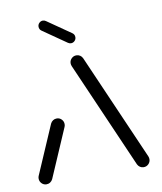

<svg xmlns="http://www.w3.org/2000/svg" viewBox="-79 -753 691 817"><g transform="rotate(-10 266.5 -344.5)"><path d="M56.3 0Q44.1 0 35.6 -8.7Q27 -17.4 27 -29.6Q27 -36.7 29.6 -41.9L120 -251.1Q123.7 -258.9 130.9 -263.7Q138.1 -268.5 147 -268.5Q159.3 -268.5 167.8 -259.8Q176.3 -251.1 176.3 -238.9Q176.3 -231.9 173.7 -226.7L83.3 -17.4Q79.6 -9.6 72.4 -4.8Q65.2 0 56.3 0ZM505.9 -29.6Q505.9 -17.4 497.2 -8.7Q488.5 0 476.3 0Q467.4 0 460.4 -4.6Q453.3 -9.3 449.6 -17L248.9 -476.7Q246.3 -483.3 246.3 -488.9Q246.3 -501.1 255 -509.8Q263.7 -518.5 275.9 -518.5Q284.8 -518.5 291.9 -513.9Q298.9 -509.3 302.6 -501.5L503.3 -41.9Q505.9 -35.6 505.9 -29.6ZM138.9 -666.3Q138.9 -675.6 145.6 -682.2Q152.2 -688.9 161.5 -688.9Q168.1 -688.9 174.4 -684.4L275.9 -614.1Q285.6 -607.4 285.6 -595.6Q285.6 -586.3 278.9 -579.6Q272.2 -573 263 -573Q256.3 -573 250 -577.4L148.5 -647.8Q138.9 -654.4 138.9 -666.3Z"/></g></svg>

Font: 26F Galaxy Sans Medium
Style: Regular
Weight: 500
Designer: C₂₉H₂₅N₃O₅
Version: Version 1.100